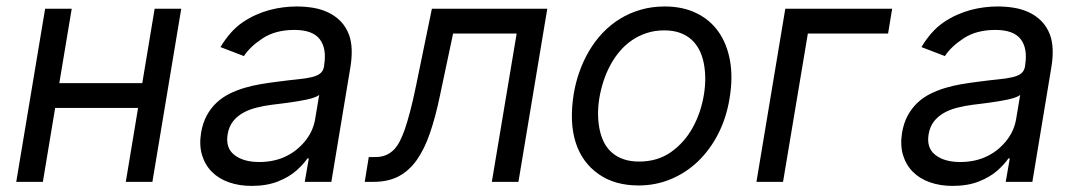

<svg xmlns="http://www.w3.org/2000/svg" viewBox="-20 -573 3395 605"><path d="M122.2 -545.5H206L166.9 -311.1H428.3L467.3 -545.5H551.1L460.2 0H376.4L415.1 -233H153.8L115.1 0H31.2Z M613.6 -154.8Q619 -186.1 631.6 -209.2Q644.2 -232.2 662.1 -249.1Q680 -266 702.4 -277.2Q724.8 -288.4 749.5 -295.8Q774.1 -303.3 800.4 -307.7Q826.7 -312.1 852.3 -315.3Q890.3 -320.3 917.3 -323Q944.2 -325.6 962.2 -329.9Q980.1 -334.2 989.5 -342Q998.9 -349.8 1001.4 -365.1V-367.9Q1009.9 -420.1 987.6 -449.4Q965.2 -478.7 907.7 -478.7Q848 -478.7 807.9 -452.4Q767.8 -426.1 748.6 -396.3L674.7 -424.7Q689.6 -449.6 706.9 -469.1Q724.1 -488.6 744.3 -502.5Q764.6 -516.3 786 -525.9Q807.5 -535.5 829.2 -541.4Q850.9 -547.2 872.5 -549.9Q894.2 -552.6 914.8 -552.6Q941.1 -552.6 966.3 -548.5Q991.5 -544.4 1013.5 -534.1Q1035.5 -523.8 1052.7 -506.6Q1070 -489.3 1079.9 -463.1Q1094.5 -422.9 1083.8 -359.4L1024.1 0H940.3L953.1 -73.9H948.9Q942.8 -65 934.3 -55.6Q925.8 -46.2 914.4 -35.9Q891.3 -15.3 855.8 -1.2Q820.3 12.8 772.7 12.8Q734 12.8 701.9 1.6Q669.7 -9.6 648.1 -31.1Q626.4 -52.6 616.8 -83.8Q607.2 -115.1 613.6 -154.8ZM718.4 -84.9Q746.8 -62.5 796.9 -62.5Q845.9 -62.5 884.2 -82Q903.1 -91.6 918.1 -104.6Q933.2 -117.5 944.6 -132.5Q956 -147.4 963.1 -163.9Q970.2 -180.4 973 -197.4L985.8 -274.1Q981.5 -269.9 971.2 -266.2Q960.9 -262.4 947.3 -259.4Q933.6 -256.4 918 -253.9Q902.3 -251.4 887.3 -249.3Q872.2 -247.2 858.8 -245.6Q845.5 -244 836.6 -242.9Q811.4 -239.7 788.2 -233.8Q764.9 -228 746.1 -217.5Q727.3 -207 714.5 -190.9Q701.7 -174.7 697.4 -150.6Q690 -106.9 718.4 -84.9Z M1142 -78.1H1161.9Q1182.9 -78.1 1197.6 -84.9Q1212.4 -91.6 1223 -103.3Q1233.7 -115.1 1241.1 -130.7Q1248.6 -146.3 1255 -163.7Q1263.5 -188.2 1272.5 -222.5Q1281.6 -256.7 1291.2 -304L1340.9 -545.5H1704.5L1613.6 0H1529.8L1608 -467.3H1407.7L1366.5 -272.7Q1352.6 -205.6 1335.2 -154.7Q1317.8 -103.7 1293.5 -69.2Q1269.2 -34.8 1236.2 -17.4Q1203.1 0 1157.7 0H1129.3Z M1787.6 -275.6Q1793.7 -312.9 1806.1 -347.7Q1818.5 -382.5 1836.8 -413.4Q1855.1 -444.2 1879.4 -469.8Q1903.8 -495.4 1933.6 -513.7Q1963.4 -532 1998.8 -542.3Q2034.1 -552.6 2074.6 -552.6Q2131 -552.6 2174 -531.8Q2217 -511 2243.8 -473.2Q2270.6 -435.4 2280.2 -382.3Q2289.8 -329.2 2279.1 -264.2Q2269.2 -202.4 2243.3 -151.6Q2217.3 -100.9 2179.5 -64.6Q2141.7 -28.4 2093.9 -8.5Q2046.2 11.4 1992.2 11.4Q1916.9 11.4 1866.1 -24.5Q1813.9 -61.1 1793.9 -124.3Q1773.8 -187.5 1787.6 -275.6ZM1869.3 -165.5Q1873.9 -142.8 1883.5 -123.9Q1893.1 -105.1 1908.6 -91.8Q1924 -78.5 1945.1 -71.2Q1966.3 -63.9 1993.6 -63.9Q2051.5 -63.9 2093.8 -93.4Q2136.7 -123.6 2162.8 -171Q2188.9 -218.4 2198.2 -275.6Q2206.7 -329.5 2197.4 -375Q2192.8 -398.1 2182.9 -416.9Q2172.9 -435.7 2157.7 -449.2Q2142.4 -462.7 2121.4 -470Q2100.5 -477.3 2073.2 -477.3Q2043.3 -477.3 2017.8 -468.9Q1992.2 -460.6 1971.1 -446Q1949.9 -431.5 1932.9 -411.4Q1915.8 -391.3 1903.1 -367.5Q1890.3 -343.8 1881.7 -317.5Q1873.2 -291.2 1868.6 -264.2Q1860.1 -211.6 1869.3 -165.5Z M2791.2 -545.5 2778.4 -467.3H2525.6L2447.4 0H2363.6L2454.5 -545.5Z M2822.4 -154.8Q2827.8 -186.1 2840.4 -209.2Q2853 -232.2 2870.9 -249.1Q2888.8 -266 2911.2 -277.2Q2933.6 -288.4 2958.3 -295.8Q2983 -303.3 3009.2 -307.7Q3035.5 -312.1 3061.1 -315.3Q3099.1 -320.3 3126.1 -323Q3153.1 -325.6 3171 -329.9Q3188.9 -334.2 3198.3 -342Q3207.7 -349.8 3210.2 -365.1V-367.9Q3218.7 -420.1 3196.4 -449.4Q3174 -478.7 3116.5 -478.7Q3056.8 -478.7 3016.7 -452.4Q2976.6 -426.1 2957.4 -396.3L2883.5 -424.7Q2898.4 -449.6 2915.7 -469.1Q2932.9 -488.6 2953.1 -502.5Q2973.4 -516.3 2994.9 -525.9Q3016.3 -535.5 3038 -541.4Q3059.7 -547.2 3081.3 -549.9Q3103 -552.6 3123.6 -552.6Q3149.9 -552.6 3175.1 -548.5Q3200.3 -544.4 3222.3 -534.1Q3244.3 -523.8 3261.5 -506.6Q3278.8 -489.3 3288.7 -463.1Q3303.3 -422.9 3292.6 -359.4L3233 0H3149.1L3161.9 -73.9H3157.7Q3151.6 -65 3143.1 -55.6Q3134.6 -46.2 3123.2 -35.9Q3100.1 -15.3 3064.6 -1.2Q3029.1 12.8 2981.5 12.8Q2942.8 12.8 2910.7 1.6Q2878.6 -9.6 2856.9 -31.1Q2835.2 -52.6 2825.6 -83.8Q2816.1 -115.1 2822.4 -154.8ZM2927.2 -84.9Q2955.6 -62.5 3005.7 -62.5Q3054.7 -62.5 3093 -82Q3111.9 -91.6 3127 -104.6Q3142 -117.5 3153.4 -132.5Q3164.8 -147.4 3171.9 -163.9Q3179 -180.4 3181.8 -197.4L3194.6 -274.1Q3190.3 -269.9 3180 -266.2Q3169.7 -262.4 3156.1 -259.4Q3142.4 -256.4 3126.8 -253.9Q3111.2 -251.4 3096.1 -249.3Q3081 -247.2 3067.6 -245.6Q3054.3 -244 3045.5 -242.9Q3020.2 -239.7 2997 -233.8Q2973.7 -228 2954.9 -217.5Q2936.1 -207 2923.3 -190.9Q2910.5 -174.7 2906.2 -150.6Q2898.8 -106.9 2927.2 -84.9Z"/></svg>

Font: Inter P
Style: Italic
Weight: 400
Italic angle: -9.40001°
Designer: Rasmus Andersson
Foundry: rsms
Version: Version 3.018;git-588b23468